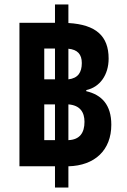

<svg xmlns="http://www.w3.org/2000/svg" viewBox="-20 -780 567 859"><path d="M67 -36H226V59H286V-36C404 -39 478 -108 478 -222C478 -311 435 -356 366 -372V-377C427 -390 466 -445 466 -518C466 -619 409 -670 286 -677V-760H226V-678H67ZM178 -425V-563H226V-425ZM346 -498C346 -456 329 -430 286 -425V-562C327 -558 346 -537 346 -498ZM178 -153V-313H226V-153ZM358 -235C358 -186 337 -155 286 -153V-313C338 -309 358 -278 358 -235Z"/></svg>

Font: Noto Sans Thai Looped UI Narrow ExtraBold
Style: Regular
Weight: 800
Width: 4
Designer: Cadson Demak Team
Foundry: Cadson Demak Co., Ltd.
Version: Version 1.000